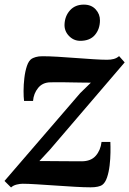

<svg xmlns="http://www.w3.org/2000/svg" viewBox="-31 -814 569 845"><path d="M369 -450.2Q355.2 -450.3 336.5 -450.5Q317.8 -450.7 297 -451.1Q276.1 -451.5 255.9 -451.8Q235.8 -452.1 218.9 -452Q201.9 -452 190.9 -451.7Q156.4 -451.3 136.6 -426.8Q116.9 -402.3 114.4 -369.8H74.9Q72.7 -386.5 72.7 -413.8Q72.7 -441.2 76.2 -470.7Q79.6 -500.2 87.5 -523.7Q95.4 -547.2 109 -555.8Q114.7 -559.2 126.4 -562.9Q138.1 -566.5 156.3 -566.5Q184.5 -566.5 223.3 -564.2Q262.1 -561.9 303.4 -558.7Q344.8 -555.5 381.2 -553.3Q417.6 -551 440.3 -551Q456.7 -551 469.8 -554.5Q483 -558.1 493.1 -567.1L517.7 -539.4L189.3 -155.9L142.4 -105.2Q162.5 -105.2 187.9 -105Q213.3 -104.7 239.6 -104.6Q265.8 -104.4 289 -104.3Q312.3 -104.1 328 -104.1Q368.9 -104.1 390.2 -128.2Q411.5 -152.2 415.9 -189.3H454.7Q455.6 -170.6 455.2 -142.7Q454.8 -114.7 451.4 -85.4Q447.9 -56.1 440 -32.8Q432.1 -9.4 418.2 0.4Q412 4.6 399.2 7.5Q386.5 10.4 367.8 10.4Q339.7 10.4 298.4 8Q257 5.5 212.5 2.5Q168.1 -0.5 129.7 -2.9Q91.2 -5.3 68.5 -5.3Q57.1 -5.3 42.2 -1.7Q27.3 2 17.6 11L-11.2 -17.6L321.9 -404.2ZM322.2 -634.3Q293.1 -634.3 272.3 -656.1Q251.6 -677.8 253 -707.4Q254.7 -743.9 277.3 -768.8Q299.9 -793.7 338 -793.7Q370.9 -793.7 390.1 -772.7Q409.3 -751.6 408.9 -723.8Q408.6 -685.9 386.7 -660.1Q364.7 -634.3 322.2 -634.3Z"/></svg>

Font: Merriweather 7pt Light
Style: Italic
Weight: 300
Italic angle: -7.8°
Designer: Eben Sorkin
Foundry: Eben Sorkin
Version: Version 2.200;gftools[0.9.31]